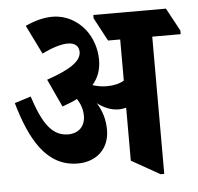

<svg xmlns="http://www.w3.org/2000/svg" viewBox="-48 -683 765 740"><g transform="rotate(-5 334.0 -312.5)"><path d="M230 -61C303 -61 353 -108 353 -180C353 -220 343 -253 323 -286C348 -267 375 -255 406 -255C416 -255 425 -257 434 -259V-54L544 8H558V-523H668V-537L620 -626H339V-613L387 -523H434V-364C418 -354 395 -348 368 -348C350 -348 330 -351 312 -357C335 -383 346 -415 346 -451C346 -497 331 -539 306 -571C276 -608 233 -633 181 -633C146 -633 111 -623 76 -607L131 -495C168 -513 204 -525 231 -525C259 -525 274 -511 274 -489C274 -452 228 -423 140 -393L190 -285C212 -293 231 -300 248 -309C261 -289 269 -267 269 -242C269 -203 244 -176 203 -176C140 -176 105 -229 71 -334L8 -314C49 -171 109 -61 230 -61Z"/></g></svg>

Font: Noto Serif Devanagari ExtraCondensed ExtraBold
Style: Regular
Weight: 800
Width: 2
Designer: Universal Thirst, Indian Type Foundry and the Monotype Design Team
Foundry: Monotype Imaging Inc.
Version: Version 2.004